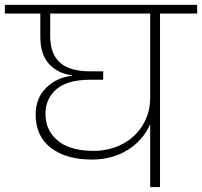

<svg xmlns="http://www.w3.org/2000/svg" viewBox="-52 -760 821 780"><path d="M327.1 -147Q390.6 -147 443.4 -173.8Q496.1 -200.7 527.1 -250.5Q558.1 -300.3 558.1 -362.8V-705.1H151.9V-612.8Q151.9 -542 191.2 -506.1Q230.5 -470.2 315.9 -470.2H367.2V-436H314Q222.2 -436 177.5 -397.7Q132.8 -359.4 132.8 -297.9Q132.8 -248 159.2 -213.4Q185.5 -178.7 228.3 -162.8Q271 -147 327.1 -147ZM-32.2 -705.1V-740.2H749V-705.1H598.1V0H558.1V-255.9Q529.3 -189.5 466.3 -150.6Q403.3 -111.8 320.8 -111.8Q217.3 -111.8 155 -159.2Q92.8 -206.5 92.8 -294.9Q92.8 -361.3 135.5 -403.3Q178.2 -445.3 240.2 -452.1V-454.1Q183.1 -461.4 147.5 -499.8Q111.8 -538.1 111.8 -611.8V-705.1Z"/></svg>

Font: SVN-Poppins ExtraLight
Style: Regular
Weight: 200
Designer: Ninad Kale (Devanagari), Jonny Pinhorn (Latin)
Foundry: Indian Type Foundry
Version: Version 3.002 2017